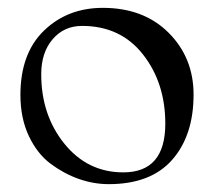

<svg xmlns="http://www.w3.org/2000/svg" viewBox="-20 -782 544 489"><path d="M242 -762Q346 -762 409.5 -698.5Q473 -635 473 -541Q473 -437 418.5 -375Q364 -313 257 -313Q219 -313 181.5 -326Q144 -339 109.5 -364.5Q75 -390 53.5 -435.5Q32 -481 32 -540Q32 -646 92 -704Q152 -762 242 -762ZM189 -716Q143 -716 114 -682Q85 -648 85 -593Q85 -489 144 -416Q203 -343 294 -343Q401 -343 401 -467Q401 -571 344 -643.5Q287 -716 189 -716Z"/></svg>

Font: Henny Penny
Style: Regular
Weight: 400
Designer: Olga Umpeleva
Foundry: Brownfox
Version: Version 1.001